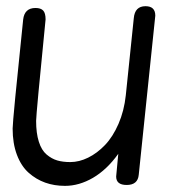

<svg xmlns="http://www.w3.org/2000/svg" viewBox="-20 -586 575 623"><path d="M127.9 -522.9Q97.2 -214.4 97.2 -193.8Q97.2 -153.8 106 -126.2Q114.7 -98.6 131.1 -84.7Q147.5 -70.8 165.8 -65.4Q184.1 -60.1 208 -60.1Q236.8 -60.1 266.1 -74.5Q295.4 -88.9 320.8 -115.5Q346.2 -142.1 364.5 -184.1Q382.8 -226.1 388.2 -276.9L414.1 -526.9Q417.5 -565.9 452.1 -565.9Q483.9 -565.9 483.9 -535.2L430.2 -19Q427.2 14.2 391.1 14.2Q356.9 14.2 356.9 -13.2L363.8 -86.9Q326.7 -35.2 281.7 -9Q236.8 17.1 190.9 17.1Q156.2 17.1 126.7 6.6Q97.2 -3.9 73 -25.4Q48.8 -46.9 34.9 -83.7Q21 -120.6 21 -168.9Q21 -194.8 55.2 -522.9Q59.6 -560.1 95.2 -560.1Q112.3 -560.1 120.1 -551.8Q127.9 -543.5 127.9 -522.9Z"/></svg>

Font: BPreplay
Style: Italic
Weight: 400
Italic angle: -6°
Designer: Magenta/George Triantafyllakos
Foundry: Magenta/George Triantafyllakos
Version: Version 1.00